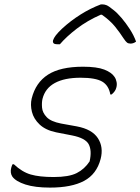

<svg xmlns="http://www.w3.org/2000/svg" viewBox="-20 -842 638 872"><path d="M224 -38Q293 -38 328.5 -56Q364 -74 387 -109Q398 -158 383 -186.5Q368 -215 307 -227L235 -241Q187 -251 160 -276.5Q133 -302 125 -334Q117 -366 124 -395Q142 -467 198 -503Q254 -539 357 -539Q420 -539 453.5 -526Q487 -513 500 -493Q507 -483 509.5 -469.5Q512 -456 508 -443Q504 -427 487 -413H481Q474 -454 444 -471.5Q414 -489 346 -489Q273 -489 229 -465Q185 -441 173 -393Q169 -376 171 -353Q173 -330 192 -310Q211 -290 257 -281L329 -268Q398 -255 424.5 -214.5Q451 -174 437 -120Q419 -51 362 -20.5Q305 10 207 10Q139 10 95.5 -4Q52 -18 36 -40Q25 -57 31 -80Q34 -91 37 -96H43Q80 -61 119.5 -49.5Q159 -38 224 -38ZM438 -822H447Q454 -822 463.5 -818.5Q473 -815 495 -797Q512 -784 532 -760.5Q552 -737 570 -709Q588 -681 598 -653Q586 -644 573 -644Q563 -644 557 -648.5Q551 -653 541 -668Q525 -693 503 -720.5Q481 -748 443 -775H437Q376 -748 329 -712Q282 -676 252 -641H242Q227 -641 223 -646Q219 -651 221 -659Q224 -669 233.5 -681.5Q243 -694 262 -712Q300 -747 345 -775.5Q390 -804 438 -822Z"/></svg>

Font: Recursive Sn Csl St Lt
Style: Italic
Weight: 300
Italic angle: -15°
Version: Version 1.079;hotconv 1.0.112;makeotfexe 2.5.65598; ttfautoh